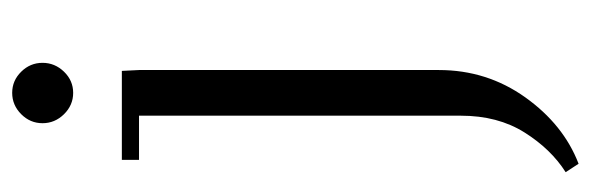

<svg xmlns="http://www.w3.org/2000/svg" viewBox="-344 -313 960 312"><g transform="rotate(-90 136.0 -157.0)"><path d="M12.2 282.2Q49.8 258.3 76.9 215.1Q104 171.9 104 111.8V-411.1H32.2V-439H176.8L178.2 -411.1V76.2Q178.2 154.3 133.8 216.6Q89.4 278.8 25.9 303.2ZM106.4 -533Q91.8 -547.9 91.8 -567.9Q91.8 -587.9 106.4 -602.5Q121.1 -617.2 141.1 -617.2Q161.1 -617.2 175.5 -602.5Q189.9 -587.9 189.9 -567.9Q189.9 -547.9 175.5 -533Q161.1 -518.1 141.1 -518.1Q121.1 -518.1 106.4 -533Z"/></g></svg>

Font: Dehuti Alt
Style: Book
Weight: 400
Version: Version 1.2